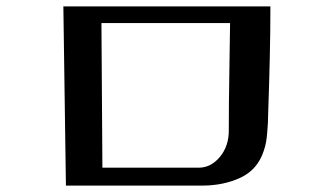

<svg xmlns="http://www.w3.org/2000/svg" viewBox="-20 -653 1040 600"><path d="M297 -581H699Q698 -497 696.5 -413Q695 -329 695 -245Q695 -196 667 -162.5Q639 -129 601 -129H300ZM825 -633H178L186 -73H611Q679 -73 732 -98Q785 -123 804 -181Q809 -195 811.5 -209.5Q814 -224 815 -239Q818 -269 818 -299Q821 -382 823 -468.5Q825 -555 825 -633Z"/></svg>

Font: UoqMunThenKhung
Style: Regular
Weight: 400
Designer: Font-Kai, 金井和夫, 宇文滿月
Foundry: Kazuo Kanai, Moonlit Owen
Version: Version 1.197